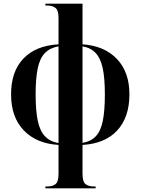

<svg xmlns="http://www.w3.org/2000/svg" viewBox="-20 -780 762 1040"><path d="M226 240V230H237Q264 230 280.5 217.5Q297 205 297 161V5Q178 -2 109 -73.5Q40 -145 40 -269Q40 -393 107 -463Q174 -533 297 -540V-683Q297 -725 280 -737.5Q263 -750 237 -750H226V-760H427V-540Q545 -532 613 -461Q681 -390 681 -269Q681 -145 615 -73.5Q549 -2 427 5V161Q427 205 443.5 217.5Q460 230 488 230H498V240ZM297 -529Q251 -521 223.5 -493Q196 -465 184.5 -410.5Q173 -356 173 -269Q173 -181 184.5 -126Q196 -71 223.5 -42Q251 -13 297 -5ZM427 -6Q473 -14 499.5 -42.5Q526 -71 537 -126Q548 -181 548 -269Q548 -356 536.5 -410Q525 -464 498.5 -492.5Q472 -521 427 -529Z"/></svg>

Font: Noto Serif Display Condensed
Style: Bold
Weight: 700
Width: 3
Designer: Monotype Design Team
Foundry: Monotype Imaging Inc.
Version: Version 2.009